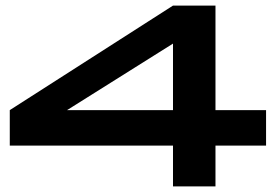

<svg xmlns="http://www.w3.org/2000/svg" viewBox="-20 -654 981 687"><path d="M932 -133H751V13H599V-133H15V-260L599 -634H751V-260H932ZM599 -260V-498L220 -260Z"/></svg>

Font: BioRhyme Expanded ExtraBold
Style: Regular
Weight: 800
Width: 7
Designer: Aoife Mooney
Foundry: Aoife Mooney Type
Version: Version 1.001